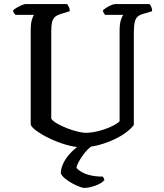

<svg xmlns="http://www.w3.org/2000/svg" viewBox="-20 -724 804 944"><path d="M382 0Q347 0 304.5 -12.5Q262 -25 223.5 -43.5Q185 -62 159 -81Q133 -100 131 -113V-572Q131 -609 137 -628Q143 -647 148 -651H56Q53 -655 49 -659.5Q45 -664 44 -673Q50 -679 62 -686Q74 -693 86.5 -698.5Q99 -704 105 -704H310Q314 -699 318.5 -690.5Q323 -682 323 -669L281 -656Q260 -650 249.5 -640Q239 -630 235.5 -613Q232 -596 232 -569V-140Q242 -127 263.5 -115Q285 -103 311 -93Q337 -83 361.5 -77Q386 -71 401 -71Q431 -71 465.5 -80Q500 -89 528.5 -102.5Q557 -116 568 -128V-572Q568 -608 575 -627.5Q582 -647 586 -651H497Q493 -655 490 -660Q487 -665 486 -673Q492 -679 503.5 -686.5Q515 -694 527.5 -699Q540 -704 546 -704H715Q720 -699 724 -690Q728 -681 728 -669L685 -656Q666 -651 656 -641.5Q646 -632 642 -613.5Q638 -595 638 -562V-110Q628 -95 604 -76Q580 -57 544.5 -40Q509 -23 467.5 -11.5Q426 0 382 0ZM394 200Q388 200 372.5 194.5Q357 189 338 179Q319 169 302.5 156Q286 143 279 129Q279 104 292 77.5Q305 51 327.5 27.5Q350 4 376 -14L444 -15Q416 3 396.5 27.5Q377 52 366.5 72.5Q356 93 356 102Q378 125 413 135Q448 145 485 144Q487 146 490 151.5Q493 157 493 162Q479 178 448 189Q417 200 394 200Z"/></svg>

Font: Texturina 12pt
Style: Regular
Weight: 400
Designer: Guillermo Torres Carreño
Foundry: Omnibus-Type
Version: Version 1.002